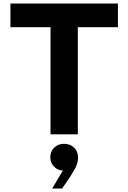

<svg xmlns="http://www.w3.org/2000/svg" viewBox="-20 -760 726 1086"><path d="M647 -606H39V-740H647ZM420.2 0H265.8V-740H420.2ZM331.2 306.4H275.2L355.8 170.6L357 202Q352.2 203.2 349.1 204.1Q346 205 339.6 205Q308.2 205 286.3 183.1Q264.4 161.2 264.4 129Q264.4 96.4 286.8 74.9Q309.2 53.4 342 53.4Q376 53.4 398.8 74.6Q421.6 95.8 421.6 131.6Q421.6 163.2 400.8 200.4Q380 237.6 338.2 296.4Z"/></svg>

Font: Be Vietnam Pro Variable Thin
Style: Regular
Weight: 100
Designer: Lam Bao, Tony Le, Vietanh Nguyen
Foundry: Yellow Type Foundry
Version: Version 1.002